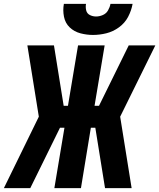

<svg xmlns="http://www.w3.org/2000/svg" viewBox="-45 -969 820 989"><path d="M-25 0H111L264 -311H287L235 0H372L423 -311H446L496 0H633L574 -368L755 -735H618L465 -424H442L494 -735H357L305 -424H283L233 -735H96L155 -368ZM434 -789Q468 -789 502.5 -797.5Q537 -806 567.5 -828Q598 -850 615 -882.5Q632 -915 638 -949H524Q521 -932 511.5 -915.5Q502 -899 484.5 -891.5Q467 -884 450 -884Q433 -884 418 -891.5Q403 -899 399 -915.5Q395 -932 398 -949H284Q278 -916 284.5 -883Q291 -850 314 -828Q337 -806 369 -797.5Q401 -789 434 -789Z"/></svg>

Font: Iosevka Sparkle XBdObl
Style: Regular
Weight: 800
Italic angle: -9°
Designer: Belleve Invis
Foundry: Belleve Invis
Version: Version 4.5.0; ttfautohint (v1.8.3)